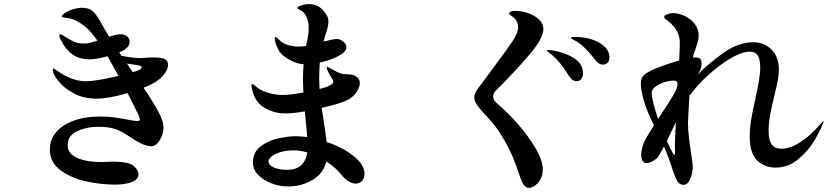

<svg xmlns="http://www.w3.org/2000/svg" viewBox="-20 -862 4040 936"><path d="M680 -434Q727 -365 752 -318Q777 -271 777 -243Q777 -219 768 -197Q759 -175 745.5 -162Q732 -149 720 -149Q697 -149 672 -160.5Q647 -172 605 -200Q573 -222 541.5 -233Q510 -244 457 -244Q404 -244 357 -223Q310 -202 310 -153Q310 -114 354.5 -93Q399 -72 478 -72Q487 -72 499.5 -73Q512 -74 531 -74Q606 -74 630.5 -54Q655 -34 655 -12Q655 12 623.5 25Q592 38 539 38Q476 38 403.5 23Q331 8 277 -30.5Q223 -69 223 -134Q223 -179 251.5 -215Q280 -251 336 -272.5Q392 -294 472 -294Q504 -294 530.5 -290.5Q557 -287 601 -279Q636 -272 648 -272Q662 -272 662 -280Q662 -287 657 -297Q639 -336 602 -408Q509 -381 451 -381Q387 -381 338.5 -407.5Q290 -434 263.5 -468Q237 -502 237 -523Q237 -528 240 -528Q243 -528 250 -523Q253 -521 259.5 -516.5Q266 -512 278 -504Q341 -466 398 -466Q448 -466 558 -492Q539 -527 504 -588Q454 -573 416 -573Q365 -573 332 -597.5Q299 -622 276 -668Q269 -682 269 -690Q269 -695 273 -695Q279 -695 297 -683Q329 -663 346 -656.5Q363 -650 389 -650Q401 -650 407 -651Q426 -654 455 -664Q422 -710 399 -729Q346 -773 301 -775Q293 -776 287 -777.5Q281 -779 281 -782Q281 -787 294 -797Q308 -808 333.5 -816Q359 -824 382 -824Q413 -824 431.5 -808Q450 -792 468 -759L490 -720L512 -683Q548 -695 568 -695Q588 -695 600 -684.5Q612 -674 612 -658Q612 -627 561 -607L572 -590Q628 -579 660 -579L686 -580Q710 -582 730 -582Q769 -582 784 -574Q799 -566 799 -546Q799 -519 770.5 -488.5Q742 -458 680 -434ZM627 -510 652 -518Q671 -525 671 -534Q671 -542 647 -545Q615 -549 599 -552Z M1757 -15Q1757 7 1745 20Q1733 33 1714 33Q1698 33 1680 22.5Q1662 12 1647 -7Q1618 -44 1571 -75Q1556 -15 1502 16Q1448 47 1386 47Q1344 47 1304 32Q1264 17 1238.5 -9.5Q1213 -36 1213 -70Q1213 -121 1252 -149.5Q1291 -178 1339 -188Q1387 -198 1422 -198Q1440 -198 1478 -194Q1472 -263 1466 -319Q1409 -309 1370 -309Q1318 -309 1271 -335.5Q1224 -362 1210 -422Q1206 -436 1206 -446Q1206 -453 1209 -453Q1212 -453 1223 -444Q1247 -422 1284.5 -410.5Q1322 -399 1355 -399Q1394 -399 1459 -411Q1457 -451 1457 -467Q1457 -515 1460 -549Q1436 -550 1414 -560Q1356 -584 1337.5 -619Q1319 -654 1319 -675Q1319 -682 1323 -682Q1327 -682 1338 -671Q1371 -635 1438 -635Q1454 -635 1472 -638Q1473 -645 1479 -672.5Q1485 -700 1485 -723Q1485 -755 1474.5 -779Q1464 -803 1446 -811Q1430 -818 1430 -824Q1430 -830 1449.5 -836Q1469 -842 1485 -842Q1528 -842 1552 -815Q1567 -799 1574 -786Q1581 -773 1581 -757Q1581 -735 1570 -703Q1567 -694 1557 -659Q1605 -672 1622 -672Q1637 -672 1653 -659.5Q1669 -647 1669 -631Q1669 -610 1630 -589Q1591 -568 1539 -557Q1536 -517 1536 -472Q1536 -458 1538 -428Q1566 -436 1572 -438Q1589 -445 1597 -451Q1605 -457 1605 -465Q1605 -470 1592 -490Q1590 -494 1584.5 -503Q1579 -512 1577 -517Q1573 -528 1573 -533Q1573 -536 1575 -536Q1579 -536 1594 -527Q1620 -512 1635 -506Q1650 -500 1673 -500Q1701 -500 1717.5 -488.5Q1734 -477 1734 -457Q1734 -432 1710 -402.5Q1686 -373 1625 -356Q1596 -347 1548 -336L1554 -299Q1568 -210 1572 -170Q1650 -144 1703.5 -101.5Q1757 -59 1757 -15ZM1478 -119Q1441 -129 1413 -129Q1375 -129 1347 -120.5Q1319 -112 1304 -99.5Q1289 -87 1289 -75Q1289 -57 1315 -45.5Q1341 -34 1380 -34Q1465 -34 1478 -119Z M2508 -20Q2481 -104 2446 -165.5Q2411 -227 2388.5 -254Q2366 -281 2329 -321Q2292 -361 2292 -387Q2292 -398 2297.5 -409.5Q2303 -421 2315 -437L2381 -526Q2450 -618 2478 -660.5Q2506 -703 2506 -728Q2506 -765 2470 -787Q2462 -792 2462 -797Q2462 -802 2469.5 -805.5Q2477 -809 2490 -809Q2522 -809 2554.5 -798Q2587 -787 2608 -766.5Q2629 -746 2629 -721Q2629 -676 2563.5 -598.5Q2498 -521 2397 -420Q2384 -407 2384 -392Q2384 -374 2404 -357Q2452 -317 2503.5 -258.5Q2555 -200 2590.5 -140Q2626 -80 2626 -36Q2626 -8 2614.5 12.5Q2603 33 2587 43.5Q2571 54 2559 54Q2542 54 2531 36Q2520 18 2508 -20ZM2874 -580Q2845 -615 2825 -634Q2805 -653 2771 -671Q2763 -676 2763 -678Q2763 -682 2786 -682Q2825 -682 2863 -670.5Q2901 -659 2926 -636Q2951 -613 2951 -581Q2951 -565 2942 -556Q2933 -547 2919 -547Q2903 -547 2889 -562ZM2646 -616Q2646 -618 2654 -618Q2660 -618 2668 -617Q2676 -616 2681 -615Q2740 -604 2781 -576.5Q2822 -549 2822 -505Q2822 -486 2813 -476Q2804 -466 2791 -466Q2777 -466 2766 -477Q2755 -488 2741 -511Q2704 -571 2653 -608Q2646 -613 2646 -616Z M3995 -270 3993 -263Q3981 -230 3952 -180Q3923 -130 3873.5 -87.5Q3824 -45 3761 -45Q3707 -45 3671 -80Q3635 -115 3635 -197Q3635 -238 3642.5 -282Q3650 -326 3663 -384Q3674 -435 3680 -469.5Q3686 -504 3686 -534Q3686 -574 3674 -592Q3662 -610 3635 -610Q3597 -610 3541.5 -577.5Q3486 -545 3431.5 -495Q3377 -445 3341 -395Q3334 -281 3334 -263Q3334 -230 3338.5 -192Q3343 -154 3348 -122Q3357 -68 3357 -46Q3357 -19 3345 10Q3333 39 3312 39Q3292 39 3281 20Q3270 1 3256 -43Q3241 -92 3217 -148Q3191 -98 3183 -91Q3170 -80 3156.5 -73.5Q3143 -67 3132 -67Q3119 -67 3112.5 -78Q3106 -89 3106 -107Q3106 -147 3134 -196Q3163 -244 3168 -251Q3149 -289 3137.5 -317.5Q3126 -346 3117 -378Q3104 -426 3104 -452Q3104 -478 3114.5 -490.5Q3125 -503 3150 -516Q3169 -526 3210 -541Q3251 -556 3291 -567Q3294 -629 3294 -656Q3294 -708 3247 -751Q3238 -759 3231.5 -763.5Q3225 -768 3221.5 -771.5Q3218 -775 3218 -779Q3218 -787 3232.5 -792.5Q3247 -798 3259 -798Q3289 -798 3318.5 -784Q3348 -770 3367 -745Q3386 -720 3386 -689Q3386 -673 3382 -659Q3378 -645 3370 -621Q3363 -604 3361 -595L3358 -581Q3362 -582 3370 -582Q3386 -582 3393 -575.5Q3400 -569 3400 -552Q3400 -523 3379 -496Q3431 -550 3505 -603Q3579 -656 3651 -656Q3706 -656 3741.5 -620Q3777 -584 3777 -523Q3777 -498 3771.5 -468.5Q3766 -439 3754 -393Q3741 -337 3734 -299Q3727 -261 3727 -224Q3727 -179 3742 -158Q3757 -137 3790 -137Q3832 -137 3882.5 -169.5Q3933 -202 3984 -262Q3993 -272 3994 -272Q3995 -272 3995 -270ZM3188 -282Q3239 -359 3261 -395.5Q3283 -432 3283 -454Q3283 -469 3264 -469Q3244 -469 3218.5 -461Q3193 -453 3175 -439.5Q3157 -426 3157 -409Q3157 -375 3188 -282ZM3271 -121 3270 -154Q3270 -177 3275 -267L3231 -175Q3247 -138 3260 -115Q3265 -107 3268 -107Q3271 -107 3271 -121Z"/></svg>

Font: Shippori Antique
Style: Regular
Weight: 400
Designer: FONTDASU
Foundry: FONTDASU / Google Inc. / but / Adobe
Version: Version 2.001